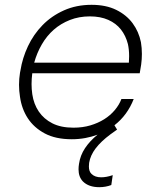

<svg xmlns="http://www.w3.org/2000/svg" viewBox="-20 -561 645 797"><path d="M392 216Q348 216 324 192Q306 173 306 142Q306 131 308 119Q313 84 333 54Q353 24 385 -2Q361 7 334 12Q307 17 278 17Q211 17 166 -7Q121 -31 95.5 -70Q70 -109 63 -159Q59 -184 59 -209Q59 -234 63 -259L65 -269Q73 -320 96 -369Q119 -418 156.5 -456.5Q194 -495 245.5 -518Q297 -541 360 -541Q420 -541 462.5 -520Q505 -499 530.5 -464.5Q556 -430 565 -386Q569 -362 569 -337Q569 -315 566 -293L560 -257H114Q111 -234 111 -212Q111 -191 114 -170Q120 -129 141 -98Q162 -67 197.5 -49Q233 -31 285 -31Q323 -31 355 -40.5Q387 -50 412.5 -66Q438 -82 456.5 -104Q475 -126 484 -150H535Q509 -83 455 -41L466 -23L438 -3Q399 26 377 55Q355 84 350 115Q349 123 349 130Q349 151 360 161Q374 175 400 175Q422 175 448 166L442 207Q419 216 392 216ZM353 -493Q308 -493 270 -478Q232 -463 203 -437.5Q174 -412 153.5 -376.5Q133 -341 122 -301H515Q516 -315 516 -328Q516 -355 511 -378Q502 -413 482 -438.5Q462 -464 429.5 -478.5Q397 -493 353 -493Z"/></svg>

Font: Sora ExtraLight
Style: Italic
Weight: 200
Designer: Jonathan Barnbrook, Juli√°n Moncada
Version: Version 1.000